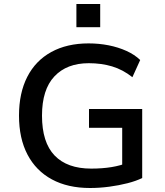

<svg xmlns="http://www.w3.org/2000/svg" viewBox="-20 -931 825 960"><path d="M430 9Q319 9 239.5 -34Q160 -77 117.5 -158Q75 -239 75 -353Q75 -466 116.5 -547Q158 -628 236.5 -671Q315 -714 423 -714Q475 -714 523 -704.5Q571 -695 612 -676.5Q653 -658 681 -631L642 -545Q594 -583 540.5 -599Q487 -615 424 -615Q314 -615 252 -549Q190 -483 190 -353Q190 -219 253 -153.5Q316 -88 436 -88Q491 -88 537.5 -95.5Q584 -103 622 -119L591 -63V-292H425V-386H691V-41Q661 -26 618 -15Q575 -4 526.5 2.5Q478 9 430 9ZM362 -795V-911H481V-795Z"/></svg>

Font: Nunito Sans 7pt SemiBold
Style: Regular
Weight: 600
Designer: Vernon Adams
Foundry: Vernon Adams
Version: Version 3.101;gftools[0.9.27]